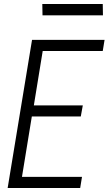

<svg xmlns="http://www.w3.org/2000/svg" viewBox="-20 -933 540 953"><path d="M18 0 139 -735H499L490 -680H192L148 -410H391L381 -355H138L89 -55H387L378 0ZM191 -857 190 -913H490L491 -857Z"/></svg>

Font: Iosevka Curly Light
Style: Italic
Weight: 300
Italic angle: -9°
Monospace: yes
Designer: Belleve Invis
Foundry: Belleve Invis
Version: Version 22.1.2; ttfautohint (v1.8.4)